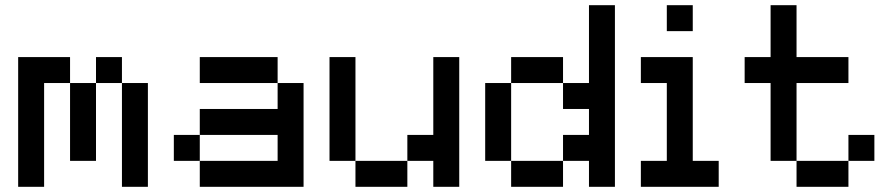

<svg xmlns="http://www.w3.org/2000/svg" viewBox="-20 -720 3440 740"><path d="M450 0V-400H350V-100H250V-400H150V0H50V-500H250V-400H350V-500H450V-400H550V0Z M650 -100V-200H750V-300H1050V-400H750V-500H1050V-400H1150V0H750V-100ZM750 -100H1050V-200H750Z M1550 0H1350V-100H1250V-500H1350V-100H1550V-200H1650V-500H1750V0H1650V-100H1550Z M2150 0H1950V-100H1850V-400H1950V-500H2150V-400H2250V-700H2350V0H2250V-100H2150ZM1950 -100H2150V-200H2250V-300H2150V-400H1950Z M2450 0V-100H2550V-400H2450V-500H2650V-100H2750V0ZM2550 -600V-700H2650V-600Z M2850 -400V-500H2950V-700H3050V-500H3250V-400H3050V-100H3250V-200H3350V-100H3250V0H3050V-100H2950V-400Z"/></svg>

Font: Matrix Sans
Style: Regular
Weight: 400
Designer: Brad Neil
Version: Version 1.100